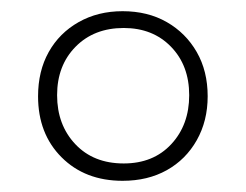

<svg xmlns="http://www.w3.org/2000/svg" viewBox="-20 -744 440 343"><path d="M199 -421Q132 -421 90 -463Q48 -505 48 -572Q48 -617 67 -651Q86 -685 120.5 -704.5Q155 -724 199 -724Q244 -724 278 -704.5Q312 -685 331.5 -651Q351 -617 351 -572Q351 -528 331.5 -493.5Q312 -459 278 -440Q244 -421 199 -421ZM201 -452Q254 -452 286 -486.5Q318 -521 318 -574Q318 -627 285.5 -660.5Q253 -694 201 -694Q148 -694 115 -660.5Q82 -627 82 -574Q82 -521 114.5 -486.5Q147 -452 201 -452Z"/></svg>

Font: Noto Serif Khmer ExtraLight
Style: Regular
Weight: 250
Version: Version 2.003